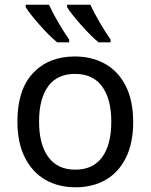

<svg xmlns="http://www.w3.org/2000/svg" viewBox="-20 -786 640 816"><path d="M54 -270Q54 -405 120.5 -475.5Q187 -546 298 -546Q370 -546 426 -515Q482 -484 514 -421.5Q546 -359 546 -267Q546 -177 514.5 -114.5Q483 -52 428 -21Q373 10 301 10Q229 10 173.5 -21.5Q118 -53 86 -116Q54 -179 54 -270ZM453 -269Q453 -365 414 -418.5Q375 -472 299 -472Q223 -472 184.5 -419Q146 -366 146 -269Q146 -173 185 -119Q224 -65 300 -65Q376 -65 414.5 -118.5Q453 -172 453 -269ZM89 -756V-766H188Q204 -731 229 -688.5Q254 -646 274 -618V-606H223Q191 -632 148.5 -680Q106 -728 89 -756ZM265 -756V-766H364Q380 -731 405 -688.5Q430 -646 450 -618V-606H399Q367 -632 324.5 -680Q282 -728 265 -756Z"/></svg>

Font: Noto Sans Mono UI
Style: Regular
Weight: 400
Monospace: yes
Designer: Monotype Design team
Foundry: Monotype Imaging Inc.
Version: Version 1.000